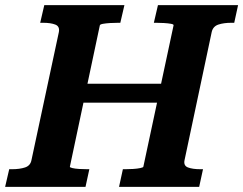

<svg xmlns="http://www.w3.org/2000/svg" viewBox="-48 -730 950 750"><path d="M218 -403H638L622 -329H202ZM-28 0 -12 -69H-1Q29 -69 50 -76Q71 -83 75 -105L182 -605Q186 -627 168 -634Q150 -641 120 -641H109L125 -710H438L422 -641H414Q398 -641 382 -640Q366 -639 354.5 -637Q343 -635 342 -631L225 -79Q224 -76 234.5 -73.5Q245 -71 261 -70Q277 -69 293 -69H301L286 0ZM417 0 432 -69H441Q456 -69 472 -70Q488 -71 500 -73.5Q512 -76 512 -79L630 -631Q631 -635 620 -637Q609 -639 593 -640Q577 -641 562 -641H553L569 -710H882L867 -641H856Q826 -641 805 -634Q784 -627 779 -605L673 -105Q668 -83 686 -76Q704 -69 735 -69H745L730 0Z"/></svg>

Font: Roboto Serif 20pt SemiBold
Style: Italic
Weight: 600
Italic angle: -10°
Version: Version 1.007